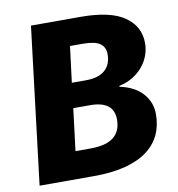

<svg xmlns="http://www.w3.org/2000/svg" viewBox="-79 -765 777 836"><g transform="rotate(-10 310.0 -346.5)"><path d="M274 -121Q346 -121 378.5 -148Q411 -175 411 -225Q411 -307 307 -307H232L209 -121ZM308 -417Q363 -417 391.5 -442Q420 -467 420 -512Q420 -544 397.5 -560Q375 -576 321 -576H265L245 -417ZM582 -219Q582 -169 563.5 -129Q545 -89 506.5 -60Q468 -31 409 -15.5Q350 0 269 0H29L113 -693H333Q464 -693 526.5 -649.5Q589 -606 589 -532Q589 -504 579.5 -478Q570 -452 552 -430Q534 -408 507.5 -391.5Q481 -375 447 -368L446 -364Q512 -350 547 -311Q582 -272 582 -219Z"/></g></svg>

Font: Szlgxwxxxixliatcpuztgldltzi
Style: Regular
Weight: 700
Italic angle: -8°
Designer: Carrois Corporate & Edenspiekermann
Foundry: Carrois Corporate GbR & Edenspiekermann AG
Version: Version 2.001